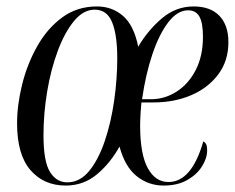

<svg xmlns="http://www.w3.org/2000/svg" viewBox="-20 -566 731 596"><path d="M184 10Q116 10 74.5 -38Q33 -86 33 -183Q33 -240 48.5 -303Q64 -366 95 -421.5Q126 -477 172.5 -511.5Q219 -546 281 -546Q328 -546 362 -516.5Q396 -487 409 -421Q439 -472 482.5 -509Q526 -546 581 -546Q633 -546 661 -517Q689 -488 689 -435Q689 -377 657.5 -335Q626 -293 573.5 -270.5Q521 -248 456 -248H419Q418 -241 416.5 -217Q415 -193 415 -176Q415 -88 438.5 -44.5Q462 -1 503 -1Q575 -1 611 -127Q616 -125 619.5 -119Q623 -113 623 -99Q623 -75 607 -49.5Q591 -24 561 -7Q531 10 488 10Q441 10 404.5 -19Q368 -48 351 -111Q322 -59 280.5 -24.5Q239 10 184 10ZM189 0Q228 0 257 -35.5Q286 -71 305.5 -129Q325 -187 334.5 -254.5Q344 -322 344 -385Q344 -458 328 -497Q312 -536 274 -536Q239 -536 210 -501Q181 -466 159.5 -408.5Q138 -351 126.5 -282.5Q115 -214 115 -146Q115 -65 135 -32.5Q155 0 189 0ZM449 -258Q491 -258 528 -281.5Q565 -305 587.5 -348.5Q610 -392 610 -452Q610 -495 599 -514.5Q588 -534 564 -534Q531 -534 502.5 -497Q474 -460 453 -397.5Q432 -335 421 -258Z"/></svg>

Font: Noto Serif Display ExtraCondensed
Style: Italic
Weight: 400
Width: 2
Italic angle: -12°
Designer: Monotype Design Team
Foundry: Monotype Imaging Inc.
Version: Version 2.009